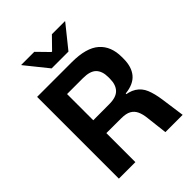

<svg xmlns="http://www.w3.org/2000/svg" viewBox="-233 -943 1061 1061"><g transform="rotate(-45 297.0 -413.0)"><path d="M427 0 412.5 -124.5Q409 -158 398.5 -180.5Q388 -203 367 -214.8Q346 -226.5 309 -226.5L154.5 -227V-328L317 -328.5Q371.5 -328.5 395.2 -353.8Q419 -379 419 -426V-438Q419 -484.5 395.2 -508.8Q371.5 -533 316 -533H153V-639H334.5Q447 -639 498.8 -593.5Q550.5 -548 550.5 -464V-450Q550.5 -387 520 -350Q489.5 -313 423 -306V-288L386.5 -306Q443.5 -302 474.8 -282Q506 -262 520.5 -226.8Q535 -191.5 542.5 -139.5L562 0ZM63.5 0V-639H191.5V-292L192.5 -243.5V0ZM231.5 -693.5 126.5 -824V-826H228.5L295 -758H299.5L366 -826H468V-824L363 -693.5Z"/></g></svg>

Font: Anek Latin Medium SemiBold
Style: Regular
Weight: 600
Version: Version 1.003